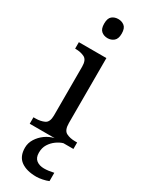

<svg xmlns="http://www.w3.org/2000/svg" viewBox="-256 -800 832 1081"><g transform="rotate(30 160.0 -260.0)"><path d="M161 -636Q137 -636 120.5 -650Q104 -664 104 -698Q104 -733 120.5 -746.5Q137 -760 161 -760Q184 -760 201 -746.5Q218 -733 218 -698Q218 -664 201 -650Q184 -636 161 -636ZM23 0V-42H36Q69 -42 93.5 -53.5Q118 -65 118 -109V-426Q118 -470 93.5 -482Q69 -494 36 -494H33V-536H212V-114Q212 -67 236 -54.5Q260 -42 294 -42H307V0ZM204 240Q140 240 103.5 213.5Q67 187 67 130Q67 99 84 72Q101 45 127.5 26Q154 7 185 0H242Q221 6 199.5 21.5Q178 37 163.5 60Q149 83 149 115Q149 148 168.5 163Q188 178 218 178Q232 178 247.5 176Q263 174 281 170V224Q265 231 242.5 235.5Q220 240 204 240Z"/></g></svg>

Font: Noto Serif Dives Akuru
Style: Regular
Weight: 400
Designer: Fernando Caro
Foundry: Fernando Caro
Version: Version 2.000; ttfautohint (v1.8.4.7-5d5b)